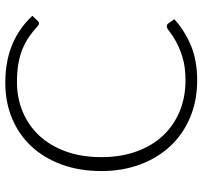

<svg xmlns="http://www.w3.org/2000/svg" viewBox="-40 -716 764 724"><g transform="rotate(90 342.0 -354.0)"><path d="M68.5 -119Q72.5 -119 78 -114.5Q99 -95 120.5 -80.5Q142 -66 167 -56Q192 -46 221.8 -41Q251.5 -36 289.5 -36Q350 -36 401.8 -57.8Q453.5 -79.5 491.5 -120.2Q529.5 -161 551 -220Q572.5 -279 572.5 -354Q572.5 -427.5 551.2 -486.5Q530 -545.5 491.5 -586.5Q453 -627.5 399.8 -649.5Q346.5 -671.5 283 -671.5Q233 -671.5 197.2 -660.5Q161.5 -649.5 137.5 -636.2Q113.5 -623 100 -612Q86.5 -601 80.5 -601Q71.5 -601 68 -607L52.5 -629.5Q98.5 -670.5 154.2 -693Q210 -715.5 283 -715.5Q359 -715.5 422 -689.2Q485 -663 530 -615.2Q575 -567.5 600 -501Q625 -434.5 625 -354Q625 -272 600.5 -205Q576 -138 532.2 -90.8Q488.5 -43.5 427.2 -17.8Q366 8 292.5 8Q248.5 8 211.8 0.8Q175 -6.5 144.2 -19.8Q113.5 -33 87.5 -51.8Q61.5 -70.5 39.5 -94L60 -115.5Q63.5 -119 68.5 -119Z"/></g></svg>

Font: Lato 2
Style: Regular
Weight: 300
Designer: Lukasz Dziedzic with Adam Twardoch and Botio Nikoltchev
Foundry: tyPoland Lukasz Dziedzic
Version: Version 2.015; 2015-08-06; http://www.latofonts.com/